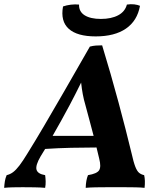

<svg xmlns="http://www.w3.org/2000/svg" viewBox="-52 -900 771 923"><path d="M-32 3Q-31 -14 -28.5 -29Q-26 -44 -20 -58Q-3 -62 11 -72.5Q25 -83 41.5 -104.5Q58 -126 81 -164Q119 -225 161.5 -297.5Q204 -370 257.5 -462.5Q311 -555 380 -676Q395 -680 409 -681Q423 -682 439 -682Q482 -541 518 -407Q554 -273 580 -165Q590 -120 598.5 -98.5Q607 -77 617 -69Q627 -61 641 -58Q647 -33 643 3Q625 1 599 0.5Q573 0 548 0Q523 0 507 0Q491 0 463.5 0Q436 0 408 0.5Q380 1 360 3Q361 -34 371 -58Q414 -65 424.5 -81.5Q435 -98 425 -137Q418 -166 412 -191Q353 -191 289 -189.5Q225 -188 165 -184Q154 -166 143 -148Q118 -105 123.5 -84.5Q129 -64 165 -58Q167 -44 167.5 -28.5Q168 -13 165 3Q145 1 113 0.5Q81 0 57 0Q31 0 9 0.5Q-13 1 -32 3ZM283 -395Q243 -320 201 -247H398Q388 -285 378 -322.5Q368 -360 358 -397Q344 -444 338 -503Q324 -474 310 -447Q296 -420 283 -395ZM408 -725Q319 -725 278.5 -761.5Q238 -798 251 -869Q268 -875 288.5 -877.5Q309 -880 328 -878Q327 -844 355 -826.5Q383 -809 433 -809Q483 -809 516 -826.5Q549 -844 558 -878Q577 -881 593.5 -879Q610 -877 621 -872Q608 -800 553.5 -762.5Q499 -725 408 -725Z"/></svg>

Font: Vollkorn
Style: Bold Italic
Weight: 700
Italic angle: -11°
Designer: Friedrich Althausen
Foundry: Friedrich Althausen
Version: Version 5.000; ttfautohint (v1.8.3)